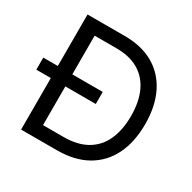

<svg xmlns="http://www.w3.org/2000/svg" viewBox="-160 -890 1053 1051"><g transform="rotate(30 366.0 -364.0)"><path d="M328.6 0H152.8V-81.1H322.8Q411.6 -81.1 470.2 -115.2Q528.8 -149.4 557.6 -213.1Q586.4 -276.9 586.4 -365.2Q586.4 -452.6 557.9 -515.6Q529.3 -578.6 472.9 -612.5Q416.5 -646.5 331.5 -646.5H148.9V-727.5H337.9Q444.3 -727.5 519.8 -684.1Q595.2 -640.6 635.5 -559.3Q675.8 -478 675.8 -365.2Q675.8 -251.5 635.3 -169.7Q594.7 -87.9 517.1 -43.9Q439.5 0 328.6 0ZM193.8 -727.5V0H102.1V-727.5ZM10.3 -325.7V-401.9H386.2V-325.7Z"/></g></svg>

Font: Inter 18pt
Style: Regular
Weight: 400
Designer: Rasmus Andersson
Foundry: rsms
Version: Version 4.001;git-66647c0bb